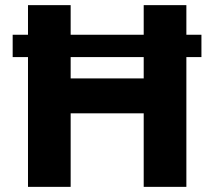

<svg xmlns="http://www.w3.org/2000/svg" viewBox="-20 -727 833 747"><path d="M763.7 -504.9H705.1V0H539.1V-286.1H254.9V0H88.9V-504.9H29.3V-591.8H88.9V-707H254.9V-591.8H539.1V-707H705.1V-591.8H763.7ZM539.1 -421.9V-504.9H254.9V-421.9Z"/></svg>

Font: Pretendard ExtraBold
Style: Regular
Weight: 800
Designer: Base glyphs from Inter by Rasmus Andersson; Hangeul glyphs from Noto Sans CJK(Source Han Sans) by Jang Soo-young and Kan
Foundry: Kil Hyung-jin
Version: Version 1.309